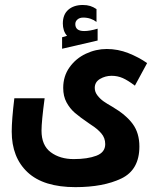

<svg xmlns="http://www.w3.org/2000/svg" viewBox="-20 -746 640 770"><path d="M27 -218.5Q27 -265 37.5 -352H159Q146.5 -258.5 146.5 -222Q146.5 -163 183.5 -135.5Q220.5 -108 275.5 -108Q331 -108 366.5 -121.5Q402 -135 402 -168Q402 -193 386.2 -211.2Q370.5 -229.5 346 -245L336.5 -251.5Q300.5 -276 280.2 -293.5Q260 -311 246.8 -335.5Q233.5 -360 233.5 -393.5Q233.5 -440.5 258.8 -476Q284 -511.5 324.2 -530.5Q364.5 -549.5 408 -549.5Q453 -549.5 494.8 -533Q536.5 -516.5 570 -493L521 -402.5Q492.5 -424 472 -433Q451.5 -442 427.5 -442Q402.5 -442 381.2 -429.5Q360 -417 360 -393.5Q360 -377 371 -363Q382 -349 395.5 -339.5Q409 -330 429.5 -318.5Q485.5 -285.5 512.2 -249Q539 -212.5 539 -158.5Q539 -65 466.8 -30.2Q394.5 4.5 282.5 4.5Q154.5 4.5 90.8 -55Q27 -114.5 27 -218.5ZM229 -596.5 249 -602.5Q240 -612 236 -625Q232 -638 232 -651.5Q232 -688 254 -707Q276 -726 312 -726Q329 -726 341.8 -722Q354.5 -718 367 -709.5V-658Q357 -666 343.2 -670.8Q329.5 -675.5 314 -675.5Q299.5 -675.5 290.8 -668Q282 -660.5 282 -649.5Q282 -621.5 317.5 -621.5Q340 -621.5 371.5 -631V-583.5L229 -550.5Z"/></svg>

Font: JuliaMono ExtraBold
Style: Italic
Weight: 800
Italic angle: -9°
Monospace: yes
Designer: cormullion
Foundry: corm
Version: Version 0.057; ttfautohint (v1.8.4)